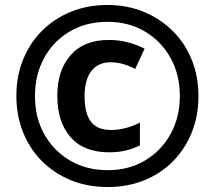

<svg xmlns="http://www.w3.org/2000/svg" viewBox="-20 -744 867 774"><path d="M414 10Q332 10 264.5 -18Q197 -46 148 -95.5Q99 -145 72.5 -212Q46 -279 46 -357Q46 -438 73.5 -505Q101 -572 150.5 -621Q200 -670 267 -697Q334 -724 413 -724Q492 -724 559 -696.5Q626 -669 676 -619.5Q726 -570 753 -503Q780 -436 780 -356Q780 -277 753 -210Q726 -143 677 -93.5Q628 -44 561 -17Q494 10 414 10ZM414 -58Q499 -58 564.5 -97Q630 -136 667.5 -203.5Q705 -271 705 -357Q705 -444 667 -511.5Q629 -579 563.5 -617.5Q498 -656 413 -656Q327 -656 261 -617Q195 -578 158 -510.5Q121 -443 121 -357Q121 -269 159 -202Q197 -135 263 -96.5Q329 -58 414 -58ZM420 -130Q318 -130 264.5 -191Q211 -252 211 -358Q211 -460 264.5 -521.5Q318 -583 419 -583Q457 -583 493 -574Q529 -565 563 -548L525 -466Q474 -493 426 -493Q376 -493 348.5 -458Q321 -423 321 -356Q321 -287 346.5 -253.5Q372 -220 427 -220Q455 -220 485.5 -227.5Q516 -235 544 -250V-158Q516 -144 486 -137Q456 -130 420 -130Z"/></svg>

Font: Noto Sans Khmer UI SemiCondensed
Style: Bold
Weight: 700
Width: 4
Designer: Danh Hong and the Monotype Design Team
Foundry: Monotype Imaging Inc.
Version: Version 2.002; ttfautohint (v1.8.4.7-5d5b)